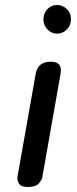

<svg xmlns="http://www.w3.org/2000/svg" viewBox="-20 -747 306 767"><path d="M91.5 0Q64.5 0 56 -13.2Q47.5 -26.5 50 -42L123 -454.5Q125 -465 131 -475.8Q137 -486.5 149.8 -493.5Q162.5 -500.5 183.5 -500.5Q207.5 -500.5 216.8 -488.2Q226 -476 222 -452.5L149 -39Q147.5 -28.5 135 -14.2Q122.5 0 91.5 0ZM208 -612.5Q185.5 -612.5 169.5 -629.5Q153.5 -646.5 153.5 -670Q153.5 -693.5 169 -710.2Q184.5 -727 208 -727Q229.5 -727 246.5 -711.2Q263.5 -695.5 263.5 -670Q263.5 -646.5 247.2 -629.5Q231 -612.5 208 -612.5Z"/></svg>

Font: Edu AU VIC WA NT Pre Medium
Style: Regular
Weight: 500
Designer: Tina and Corey Anderson, Eben Sorkin, Mirko Velimirovic
Foundry: Google for Education
Version: Version 1.001